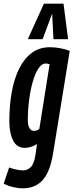

<svg xmlns="http://www.w3.org/2000/svg" viewBox="-41 -809 401 1049"><path d="M-21 195 9 106Q26 113 48.5 117.5Q71 122 85 122Q111 122 129 102Q147 82 154 29L161 -22Q144 -11 126.5 -6Q109 -1 95 -1Q51 -1 30.5 -41.5Q10 -82 10 -146Q10 -231 23 -304.5Q36 -378 63.5 -433.5Q91 -489 132.5 -520Q174 -551 232 -551Q261 -551 291 -545Q321 -539 340 -531L249 29Q233 129 192.5 174.5Q152 220 83 220Q62 220 34.5 214Q7 208 -21 195ZM230 -458Q218 -462 209 -462Q187 -462 169 -435Q151 -408 138 -362.5Q125 -317 118 -261.5Q111 -206 111 -151Q111 -124 120 -109Q129 -94 144 -94Q161 -94 174 -105ZM111 -595 199 -789H306L331 -595H251L244 -735L192 -595Z"/></svg>

Font: Georama Extra Condensed SemiBold
Style: Italic
Weight: 600
Width: 2
Italic angle: -9°
Designer: Jean-Baptiste Levee
Foundry: Production Type
Version: Version 1.000